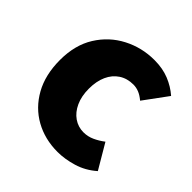

<svg xmlns="http://www.w3.org/2000/svg" viewBox="-161 -714 858 858"><g transform="rotate(45 268.5 -284.5)"><path d="M323 14Q243 14 179 -21.5Q115 -57 77.5 -124Q40 -191 40 -285Q40 -379 81.5 -445.5Q123 -512 191.5 -547.5Q260 -583 339 -583Q391 -583 432 -566.5Q473 -550 505 -522L422 -409Q403 -425 385.5 -432Q368 -439 350 -439Q311 -439 282 -420Q253 -401 237.5 -366.5Q222 -332 222 -285Q222 -238 238 -203Q254 -168 281.5 -149Q309 -130 343 -130Q370 -130 395 -141.5Q420 -153 442 -170L511 -53Q469 -16 418.5 -1Q368 14 323 14Z"/></g></svg>

Font: Noto Sans JP Thin Black
Style: Regular
Weight: 900
Version: Version 2.004-H2;hotconv 1.0.118;makeotfexe 2.5.65603